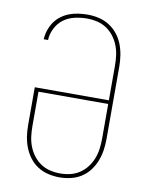

<svg xmlns="http://www.w3.org/2000/svg" viewBox="-85 -804 669 873"><g transform="rotate(10 250.0 -367.5)"><path d="M250 8Q224 8 198 2Q172 -4 150 -18Q128 -32 112 -53Q96 -74 86.5 -98Q77 -122 73 -148Q69 -174 69 -200V-376H411V-535Q411 -559 408 -582.5Q405 -606 396.5 -628Q388 -650 373.5 -669Q359 -688 339.5 -701Q320 -714 296.5 -719.5Q273 -725 249 -725Q221 -725 192.5 -718.5Q164 -712 141.5 -695.5Q119 -679 105.5 -652.5Q92 -626 91 -598H71Q72 -619 79 -640Q86 -661 98 -678.5Q110 -696 127.5 -709Q145 -722 165 -729.5Q185 -737 206.5 -740Q228 -743 249 -743Q275 -743 301 -737Q327 -731 349 -717Q371 -703 387.5 -682.5Q404 -662 413.5 -637.5Q423 -613 427 -587Q431 -561 431 -535V-200Q431 -174 427 -148Q423 -122 413.5 -98Q404 -74 388 -53Q372 -32 350 -18Q328 -4 302 2Q276 8 250 8ZM250 -10Q274 -10 297 -15.5Q320 -21 339.5 -34Q359 -47 373.5 -66Q388 -85 396.5 -107Q405 -129 408 -152.5Q411 -176 411 -200V-359H89V-200Q89 -176 92 -152.5Q95 -129 103.5 -107Q112 -85 126.5 -66Q141 -47 160.5 -34Q180 -21 203 -15.5Q226 -10 250 -10Z"/></g></svg>

Font: Iosevka Slab Thin
Style: Regular
Weight: 100
Monospace: yes
Designer: Belleve Invis
Foundry: Belleve Invis
Version: Version 11.1.0; ttfautohint (v1.8.3)